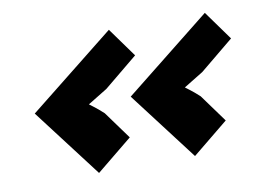

<svg xmlns="http://www.w3.org/2000/svg" viewBox="-56 -556 835 601"><g transform="rotate(-10 362.0 -255.0)"><path d="M633 -130 519 -37 353 -255 627 -473 694 -380 587 -292 525 -254Q530 -250 537.5 -244.5Q545 -239 552 -233Q560 -226 569 -218ZM328 -130 214 -37 48 -255 322 -473 389 -380 282 -292 220 -254Q225 -250 232.5 -244.5Q240 -239 247 -233Q255 -226 264 -218Z"/></g></svg>

Font: TypoPRO Sinkin Sans
Style: 600 SemiBold Italic
Weight: 600
Italic angle: -112°
Designer: Keith Bates
Foundry: K-Type
Version: Sinkin Sans (version 1.0)  by Keith Bates   •   © 2014   www